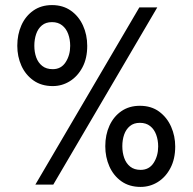

<svg xmlns="http://www.w3.org/2000/svg" viewBox="-20 -726 757 755"><path d="M187.5 -387.5Q143 -387.5 111.8 -409.5Q80.5 -431.5 64.2 -467.5Q48 -503.5 48 -546Q48 -590.5 64.2 -626.8Q80.5 -663 111.2 -684.5Q142 -706 184.5 -706Q227.5 -706 258.5 -684.2Q289.5 -662.5 306.2 -626Q323 -589.5 323 -545.5Q323 -496.5 304.2 -461.2Q285.5 -426 254.8 -406.8Q224 -387.5 187.5 -387.5ZM189.5 0H119L528 -697H598.5ZM187.5 -454Q220.5 -454 238.2 -481.5Q256 -509 256 -545.5Q256 -571 248.2 -592.2Q240.5 -613.5 224.5 -626.2Q208.5 -639 184.5 -639Q160 -639 144.8 -626.2Q129.5 -613.5 122.2 -592.2Q115 -571 115 -546Q115 -521 122.5 -500.2Q130 -479.5 146 -466.8Q162 -454 187.5 -454ZM533 9Q488.5 9 457.5 -13Q426.5 -35 410.2 -71.5Q394 -108 394 -151Q394 -196 410.5 -232Q427 -268 457.5 -289Q488 -310 530 -310Q575 -310 606 -287Q637 -264 653 -227.5Q669 -191 669 -150Q669 -101 650.2 -65.2Q631.5 -29.5 600.5 -10.2Q569.5 9 533 9ZM533 -58Q566.5 -58 584.2 -85.5Q602 -113 602 -150Q602 -175 594.2 -196.2Q586.5 -217.5 570.5 -230.2Q554.5 -243 530 -243Q506 -243 490.8 -230.2Q475.5 -217.5 468.2 -196.8Q461 -176 461 -151Q461 -126 468.5 -104.8Q476 -83.5 492 -70.8Q508 -58 533 -58Z"/></svg>

Font: Acari Sans Neue SemiBold
Style: Regular
Weight: 600
Designer: Alfredo Marco Pradil (font), Cristiano Sobral (main changes)
Foundry: Hanken Design Co. (font), Cristiano Sobral (main changes)
Version: Version 2.459;March 19, 2022;FontCreator 14.0.0.2808 64-bit;